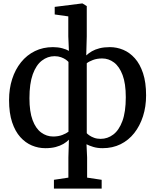

<svg xmlns="http://www.w3.org/2000/svg" viewBox="-20 -839 890 1102"><path d="M289.5 243.5V193L372.5 180.5V65L375.5 -37.5Q363 -24 344 -13Q325 -2 299.5 4.8Q274 11.5 240 11.5Q200 11.5 163 -4Q126 -19.5 96.5 -52.2Q67 -85 49.5 -137.5Q32 -190 32 -264.5Q32 -330 49.8 -385.2Q67.5 -440.5 100.8 -481.8Q134 -523 180.5 -545.8Q227 -568.5 284 -568.5Q313 -568.5 337.2 -562Q361.5 -555.5 375.5 -547L372 -630V-745L294 -756V-799.5L449 -819H454L478 -804V-630L475 -521Q489 -534 507.5 -544.8Q526 -555.5 551.5 -562Q577 -568.5 610.5 -568.5Q650.5 -568.5 687.5 -553Q724.5 -537.5 754 -504.5Q783.5 -471.5 801 -418.8Q818.5 -366 818.5 -291.5Q818.5 -227 800.8 -171.8Q783 -116.5 750.5 -75.2Q718 -34 672 -11.2Q626 11.5 569 11.5Q538.5 11.5 514.5 4Q490.5 -3.5 476.5 -11L480 65V180.5L563.5 193V243.5ZM285 -55.5Q315 -55.5 338 -64.5Q361 -73.5 373 -83V-483.5Q368.5 -489 357.8 -496.8Q347 -504.5 330.5 -510.5Q314 -516.5 293 -516.5Q253.5 -516.5 220.5 -491.2Q187.5 -466 168.2 -412.8Q149 -359.5 149 -275.5Q149 -198 167 -149.8Q185 -101.5 216.2 -78.5Q247.5 -55.5 285 -55.5ZM557.5 -42Q597.5 -42 630.2 -66.8Q663 -91.5 682.5 -144.2Q702 -197 702 -281Q702 -359.5 683.5 -408.5Q665 -457.5 634.2 -480.5Q603.5 -503.5 566.5 -503.5Q536.5 -503.5 513 -494.5Q489.5 -485.5 478 -476V-74.5Q482 -69.5 493 -61.8Q504 -54 520.5 -48Q537 -42 557.5 -42Z"/></svg>

Font: Merriweather 20pt Medium
Style: Regular
Weight: 500
Version: Version 2.100